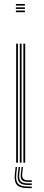

<svg xmlns="http://www.w3.org/2000/svg" viewBox="-20 -820 221 968"><path d="M60 -791.8V-800H105.5V-791.8ZM60 -775V-783.2H105.5V-775ZM60 -758.5V-766.8H105.5V-758.5ZM97.8 0V-600H107V0ZM61.5 0V-600H70.5V0ZM79.8 0V-600H88.8V0ZM66 22 62 58Q58.2 91.5 71.6 106Q85 120.5 119.5 120.5H140.2V128.5H119.5Q80.5 128.5 65.5 112.1Q50.5 95.8 54.8 58L58.8 22ZM95.8 22 92 56.2Q88.5 89 119.5 89H140.2V96.8H119.5Q98.2 96.8 90.2 87.2Q82.2 77.8 85 56.2L89 22ZM81.2 22 77.2 57.2Q74.2 82.5 84 93.5Q93.8 104.5 119.5 104.5H140.2V112.5H119.5Q89.2 112.5 77.8 99.6Q66.2 86.8 69.8 57.2L73.8 22Z"/></svg>

Font: Big Shoulders Inline Display Light
Style: Regular
Weight: 300
Designer: Patric King
Foundry: XO Type Co
Version: Version 1.000